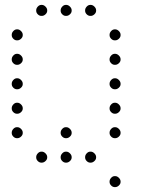

<svg xmlns="http://www.w3.org/2000/svg" viewBox="-20 -693 640 785"><path d="M149 -673Q141 -673 134.5 -666Q128 -659 128 -651V-649Q128 -641 134.5 -634.5Q141 -628 149 -628H151Q159 -628 166 -634.5Q173 -641 173 -649V-651Q173 -659 166 -666Q159 -673 151 -673ZM249 -673Q241 -673 234.5 -666Q228 -659 228 -651V-649Q228 -641 234.5 -634.5Q241 -628 249 -628H251Q259 -628 266 -634.5Q273 -641 273 -649V-651Q273 -659 266 -666Q259 -673 251 -673ZM349 -673Q341 -673 334.5 -666Q328 -659 328 -651V-649Q328 -641 334.5 -634.5Q341 -628 349 -628H351Q359 -628 366 -634.5Q373 -641 373 -649V-651Q373 -659 366 -666Q359 -673 351 -673ZM49 -573Q41 -573 34.5 -566Q28 -559 28 -551V-549Q28 -541 34.5 -534.5Q41 -528 49 -528H51Q59 -528 66 -534.5Q73 -541 73 -549V-551Q73 -559 66 -566Q59 -573 51 -573ZM449 -573Q441 -573 434.5 -566Q428 -559 428 -551V-549Q428 -541 434.5 -534.5Q441 -528 449 -528H451Q459 -528 466 -534.5Q473 -541 473 -549V-551Q473 -559 466 -566Q459 -573 451 -573ZM49 -473Q41 -473 34.5 -466Q28 -459 28 -451V-449Q28 -441 34.5 -434.5Q41 -428 49 -428H51Q59 -428 66 -434.5Q73 -441 73 -449V-451Q73 -459 66 -466Q59 -473 51 -473ZM449 -473Q441 -473 434.5 -466Q428 -459 428 -451V-449Q428 -441 434.5 -434.5Q441 -428 449 -428H451Q459 -428 466 -434.5Q473 -441 473 -449V-451Q473 -459 466 -466Q459 -473 451 -473ZM49 -373Q41 -373 34.5 -366Q28 -359 28 -351V-349Q28 -341 34.5 -334.5Q41 -328 49 -328H51Q59 -328 66 -334.5Q73 -341 73 -349V-351Q73 -359 66 -366Q59 -373 51 -373ZM449 -373Q441 -373 434.5 -366Q428 -359 428 -351V-349Q428 -341 434.5 -334.5Q441 -328 449 -328H451Q459 -328 466 -334.5Q473 -341 473 -349V-351Q473 -359 466 -366Q459 -373 451 -373ZM49 -273Q41 -273 34.5 -266Q28 -259 28 -251V-249Q28 -241 34.5 -234.5Q41 -228 49 -228H51Q59 -228 66 -234.5Q73 -241 73 -249V-251Q73 -259 66 -266Q59 -273 51 -273ZM449 -273Q441 -273 434.5 -266Q428 -259 428 -251V-249Q428 -241 434.5 -234.5Q441 -228 449 -228H451Q459 -228 466 -234.5Q473 -241 473 -249V-251Q473 -259 466 -266Q459 -273 451 -273ZM49 -173Q41 -173 34.5 -166Q28 -159 28 -151V-149Q28 -141 34.5 -134.5Q41 -128 49 -128H51Q59 -128 66 -134.5Q73 -141 73 -149V-151Q73 -159 66 -166Q59 -173 51 -173ZM249 -173Q241 -173 234.5 -166Q228 -159 228 -151V-149Q228 -141 234.5 -134.5Q241 -128 249 -128H251Q259 -128 266 -134.5Q273 -141 273 -149V-151Q273 -159 266 -166Q259 -173 251 -173ZM449 -173Q441 -173 434.5 -166Q428 -159 428 -151V-149Q428 -141 434.5 -134.5Q441 -128 449 -128H451Q459 -128 466 -134.5Q473 -141 473 -149V-151Q473 -159 466 -166Q459 -173 451 -173ZM149 -73Q141 -73 134.5 -66Q128 -59 128 -51V-49Q128 -41 134.5 -34.5Q141 -28 149 -28H151Q159 -28 166 -34.5Q173 -41 173 -49V-51Q173 -59 166 -66Q159 -73 151 -73ZM249 -73Q241 -73 234.5 -66Q228 -59 228 -51V-49Q228 -41 234.5 -34.5Q241 -28 249 -28H251Q259 -28 266 -34.5Q273 -41 273 -49V-51Q273 -59 266 -66Q259 -73 251 -73ZM349 -73Q341 -73 334.5 -66Q328 -59 328 -51V-49Q328 -41 334.5 -34.5Q341 -28 349 -28H351Q359 -28 366 -34.5Q373 -41 373 -49V-51Q373 -59 366 -66Q359 -73 351 -73ZM449 27Q441 27 434.5 34Q428 41 428 49V51Q428 59 434.5 65.5Q441 72 449 72H451Q459 72 466 65.5Q473 59 473 51V49Q473 41 466 34Q459 27 451 27Z"/></svg>

Font: Doto Rounded Light
Style: Regular
Weight: 300
Monospace: yes
Version: Version 1.000